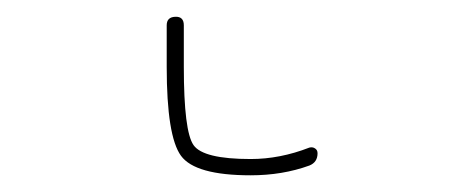

<svg xmlns="http://www.w3.org/2000/svg" viewBox="-20 40 540 230"><path d="M280.3 250Q213.9 250 196.8 226.6Q179.7 203.1 179.7 120.1V70.3Q179.7 60.5 189.9 60.1Q200.2 59.6 200.2 70.3V120.1Q200.2 197.3 211.9 213.9Q223.6 230.5 280.3 230.5Q315.4 230.5 350.6 216.8Q354.5 215.8 357.4 217.8Q360.4 219.7 360.4 223.6Q360.4 234.4 350.6 238.3Q318.4 250 280.3 250Z"/></svg>

Font: Rounded Mgen+ 1m thin
Style: Regular
Weight: 100
Designer: [Source Han Sans]
Ryoko NISHIZUKA  (kana & ideographs); Paul D. Hunt (Latin, Greek & Cyrillic); Wenlong ZHANG  (bopomofo
Version: Version 1.059.20150602